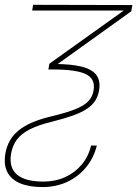

<svg xmlns="http://www.w3.org/2000/svg" viewBox="-58 -550 562 786"><path d="M77.6 -530.3 483.9 -529.3 479.5 -503.9 147 -265.6H140.1L144 -289.1L448.7 -506.8H73.7ZM-12.7 79.1Q-22 136.7 12 165Q45.9 193.4 119.6 193.4Q168 193.4 208.3 175.3Q248.5 157.2 276.4 124Q304.2 90.8 314.9 45.9H338.4Q325.7 97.2 293.9 135.5Q262.2 173.8 216.6 194.8Q170.9 215.8 116.2 215.8Q61 215.8 24.4 200.4Q-12.2 185.1 -27.8 154.8Q-43.5 124.5 -36.1 79.1Q-31.2 50.3 -18.3 26.9Q-5.4 3.4 17.1 -15.1Q39.6 -33.7 72.5 -48.1Q105.5 -62.5 150.4 -73.2Q213.9 -88.4 250.5 -103Q287.1 -117.7 304.2 -136.2Q321.3 -154.8 325.2 -180.7Q333 -226.6 294.2 -246.1Q255.4 -265.6 157.7 -265.6H144L149.9 -288.1H161.6Q233.4 -288.1 276.6 -277.1Q319.8 -266.1 336.9 -242.4Q354 -218.8 347.7 -180.7Q343.8 -156.7 332 -138.2Q320.3 -119.6 298.1 -104.7Q275.9 -89.8 240.7 -77.1Q205.6 -64.5 154.8 -51.8Q98.6 -38.1 63.7 -20.3Q28.8 -2.4 11 21.7Q-6.8 45.9 -12.7 79.1Z"/></svg>

Font: Inter 24pt Thin
Style: Italic
Weight: 250
Italic angle: -9.3988°
Version: Version 4.001;git-66647c0bb